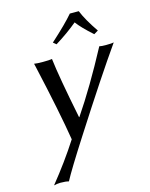

<svg xmlns="http://www.w3.org/2000/svg" viewBox="-129 -728 818 1047"><g transform="rotate(-15 280.0 -204.5)"><path d="M419.4 -646Q441.4 -591.8 492.7 -517.1L468.8 -502.9Q408.7 -556.2 381.8 -592.8Q327.1 -546.9 255.9 -502.9L238.8 -517.1Q328.1 -597.7 369.1 -646ZM109.9 -432.1Q124 -429.2 161.1 -429.2Q197.3 -429.2 210.9 -432.1Q222.7 -329.6 271.5 -87.4H273.4Q370.6 -230.5 478 -432.1Q488.3 -429.2 516.1 -429.2Q548.8 -429.2 559.6 -432.1Q449.2 -275.4 262.7 15.6Q157.7 179.2 127.4 236.8Q111.8 231.9 79.6 231.9Q61 232.4 43.5 236.8Q131.3 128.4 201.7 19Q176.3 -139.6 114.3 -413.6Q111.8 -424.3 109.9 -432.1Z"/></g></svg>

Font: Linux Biolinum Capitals O
Style: Italic Samll Caps
Weight: 400
Italic angle: -12°
Designer: Philipp H. Poll
Foundry: Philipp H. Poll
Version: Version 0.6.2